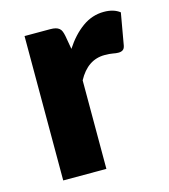

<svg xmlns="http://www.w3.org/2000/svg" viewBox="-86 -597 585 666"><g transform="rotate(-15 206.5 -264.0)"><path d="M60 0V-518.5H152Q163.5 -518.5 171.2 -516.5Q179 -514.5 184.2 -510.2Q189.5 -506 192.2 -499Q195 -492 197 -482L205.5 -433.5Q234 -477.5 269.5 -503Q305 -528.5 347 -528.5Q382.5 -528.5 404 -511.5L384 -397.5Q382 -387 376 -382.8Q370 -378.5 360 -378.5Q351.5 -378.5 340 -380.8Q328.5 -383 311 -383Q250 -383 215 -318V0Z"/></g></svg>

Font: LatoHex
Style: Regular
Weight: 900
Designer: Lukasz Dziedzic
Foundry: tyPoland Lukasz Dziedzic
Version: Version 1.104; Western+Polish opensource